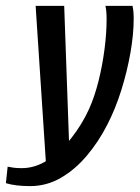

<svg xmlns="http://www.w3.org/2000/svg" viewBox="-80 -515 474 652"><path d="M22 117Q-2 117 -23 114.5Q-44 112 -60 107L-54 51Q-45 53 -33.5 54.5Q-22 56 -6 56Q40 56 83 28Q126 0 162.5 -46.5Q199 -93 223 -146Q242 -189 255 -241.5Q268 -294 275 -348.5Q282 -403 282 -449Q282 -464 281 -475.5Q280 -487 278 -495H370Q374 -478 374 -451Q374 -399 363 -336Q352 -273 332 -209Q312 -145 284 -91Q255 -34 215 13.5Q175 61 126.5 89Q78 117 22 117ZM77 54 41 -495H138L156 11Z"/></svg>

Font: Alumni Sans Thin SemiBold
Style: Italic
Weight: 600
Italic angle: -8°
Version: Version 1.016